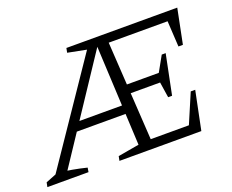

<svg xmlns="http://www.w3.org/2000/svg" viewBox="-132 -831 1220 1009"><g transform="rotate(-20 478.0 -326.5)"><path d="M12 -10 442 -643H535L574 -10H503L473 -620H485L80 -10ZM-25 0 -20 -25 48 -52Q90 -48 129.5 -41Q169 -34 209 -24L205 0ZM195 -221 205 -269H516V-221ZM524 -314V-364H767L758 -314ZM733 -227 716 -338 778 -449H800L755 -227ZM855 -215H880L836 0H378L383 -25L532 -51H818L773 -23ZM939 -653 900 -459H875L865 -632L901 -603H441L314 -628L319 -653Z"/></g></svg>

Font: Piazzolla Thin Light
Style: Italic
Weight: 300
Italic angle: -11.3°
Version: Version 2.005